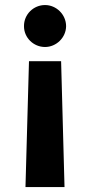

<svg xmlns="http://www.w3.org/2000/svg" viewBox="-20 -573 365 777"><path d="M241.1 183.9 227.3 -325.3H97.3L83.1 183.9ZM162.3 -552.6C115.4 -552.6 76.7 -514.6 77.1 -467.3C76.7 -420.8 115.4 -382.8 162.3 -382.8C207.7 -382.8 247.2 -420.8 247.5 -467.3C247.2 -514.6 207.7 -552.6 162.3 -552.6Z"/></svg>

Font: Karasuma Gothic
Style: Bold
Weight: 700
Designer: Rasmus Andersson / Ryoko Nishizuka
Foundry: Genbu
Version: Version 1.00